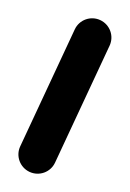

<svg xmlns="http://www.w3.org/2000/svg" viewBox="-53 -81 142 210"><path d="M28.8 -48.9C8.9 -6.2 -11 36.5 -30.9 79.1C-35.8 89.6 -31.2 102.1 -20.7 107C-10.2 111.9 2.3 107.4 7.2 96.9C27.1 54.2 47 11.5 66.9 -31.1C71.8 -41.6 67.2 -54.1 56.7 -59C46.2 -63.9 33.7 -59.4 28.8 -48.9Z"/></svg>

Font: FRB American Cursive Guidelines Arrows Medium
Style: Italic
Weight: 500
Italic angle: -25°
Version: Version 2.0;Modular Font Editor K font №1